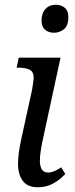

<svg xmlns="http://www.w3.org/2000/svg" viewBox="-20 -779 317 809"><path d="M208 -641Q185 -641 170 -653.5Q155 -666 155 -692Q155 -723 171.5 -741Q188 -759 215 -759Q237 -759 252.5 -746.5Q268 -734 268 -707Q268 -670 249 -655.5Q230 -641 208 -641ZM139 10Q96 10 76 -17Q56 -44 56 -89Q56 -129 69 -190L115 -400Q117 -413 119.5 -429Q122 -445 122 -450Q122 -478 103.5 -486Q85 -494 58 -494H50L59 -536H235L162 -198Q156 -171 152 -146Q148 -121 148 -102Q148 -79 156 -65.5Q164 -52 183 -52Q206 -52 238 -74L255 -46Q232 -21 203.5 -5.5Q175 10 139 10Z"/></svg>

Font: Noto Serif SemiCondensed
Style: Italic
Weight: 400
Width: 4
Italic angle: -12°
Designer: Monotype Design Team
Foundry: Monotype Imaging Inc.
Version: Version 2.013